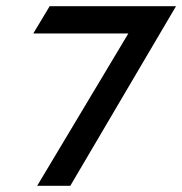

<svg xmlns="http://www.w3.org/2000/svg" viewBox="-20 -600 588 620"><path d="M87.5 -492H394.5L100 0H207L548.4 -580H140.4Z"/></svg>

Font: Charger
Style: ExBdIt
Weight: 400
Designer: Jasper
Foundry: Cannot Into Space Fonts
Version: Version 0.99